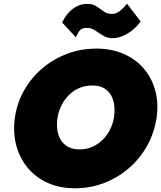

<svg xmlns="http://www.w3.org/2000/svg" viewBox="-20 -981 865 1031"><path d="M289 -350Q295 -386 311 -417Q327 -448 351.5 -472Q376 -496 407.5 -509Q439 -522 476 -522Q514 -522 538.5 -507.5Q563 -493 576.5 -469Q590 -445 593.5 -414Q597 -383 592 -350Q586 -315 570 -283.5Q554 -252 529.5 -228.5Q505 -205 473.5 -191.5Q442 -178 405 -179Q369 -179 344 -193.5Q319 -208 305 -232Q291 -256 287.5 -286.5Q284 -317 289 -350ZM60 -350Q49 -272 66.5 -203.5Q84 -135 126.5 -82.5Q169 -30 234 0Q299 30 382 30Q466 30 540.5 1Q615 -28 674 -79.5Q733 -131 771 -200Q809 -269 821 -350Q832 -428 813.5 -495.5Q795 -563 751.5 -613.5Q708 -664 643 -692Q578 -720 497 -720Q415 -720 341.5 -692.5Q268 -665 209 -615.5Q150 -566 111 -498.5Q72 -431 60 -350ZM314 -860 387 -781Q393 -795 404.5 -812.5Q416 -830 441 -831Q466 -833 487.5 -819.5Q509 -806 531 -791.5Q553 -777 578 -776Q611 -775 642 -789Q673 -803 697.5 -824.5Q722 -846 735 -866L662 -961Q646 -941 626 -924Q606 -907 582 -906Q557 -906 538 -919Q519 -932 499.5 -946Q480 -960 452 -960Q418 -961 390.5 -946Q363 -931 344 -908Q325 -885 314 -860Z"/></svg>

Font: Jost Black
Style: Italic
Weight: 900
Italic angle: -5°
Version: Version 3.710